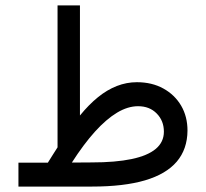

<svg xmlns="http://www.w3.org/2000/svg" viewBox="-20 -687 758 707"><path d="M316.9 -88.9 244.6 -88.4Q288.1 -156.2 329.8 -202.4Q371.6 -248.5 411.1 -272.2Q450.7 -295.9 488.3 -295.9Q530.8 -295.9 557.1 -269Q583.5 -242.2 583.5 -202.1Q583.5 -164.1 553.7 -138.9Q523.9 -113.8 464.6 -101.3Q405.3 -88.9 316.9 -88.9ZM156.2 -87.9H47.9V0H318.8Q436 0 513.9 -22.9Q591.8 -45.9 630.9 -91.8Q669.9 -137.7 670.4 -206.1Q670.4 -257.8 647 -297.9Q623.5 -337.9 581.5 -361.1Q539.6 -384.3 483.9 -384.3Q446.3 -384.3 410.4 -370.4Q374.5 -356.4 340.8 -329.1Q307.1 -301.8 274.4 -261.7V-667H191.9V-144.5Q183.1 -130.9 174.1 -116.5Q165 -102.1 156.2 -87.9Z"/></svg>

Font: Vazir Variable Regular
Style: Regular
Weight: 400
Designer: Saber Rastikerdar
Foundry: Saber Rastikerdar
Version: Version 30.1.0